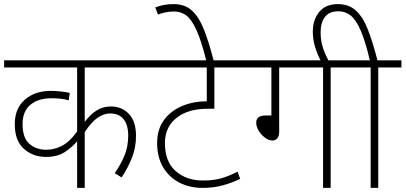

<svg xmlns="http://www.w3.org/2000/svg" viewBox="-20 -916 1977 936"><path d="M709 -587H393V-322Q422 -360 452.5 -378.5Q483 -397 521 -397Q573 -397 608 -361Q643 -325 643 -253Q643 -197 623.5 -147.5Q604 -98 573 -51L539 -72Q569 -114 587 -158Q605 -202 605 -255Q605 -307 582.5 -335Q560 -363 516 -363Q487 -363 456.5 -342.5Q426 -322 393 -272V0H356V-227Q329 -196 294 -173.5Q259 -151 204 -151Q141 -151 96.5 -190.5Q52 -230 52 -311Q52 -387 101 -430Q150 -473 228 -473Q252 -473 277.5 -470Q303 -467 320 -463L315 -427Q282 -437 230 -437Q166 -437 128 -405Q90 -373 90 -311Q90 -245 122.5 -215.5Q155 -186 206 -186Q246 -186 283.5 -206Q321 -226 356 -275V-587H0V-622H709Z M1189 -587H1025V-386H1000Q945 -386 908.5 -375.5Q872 -365 844 -344Q784 -299 784 -218Q784 -128 836.5 -82Q889 -36 969 -36Q1019 -36 1056 -46Q1093 -56 1138 -79L1151 -44Q1109 -24 1064.5 -12Q1020 0 969 0Q904 0 854 -26Q804 -52 775 -101Q746 -150 746 -219Q746 -284 778 -329Q810 -374 865 -398Q920 -422 988 -422V-587H694V-622H1189Z M987 -615Q963 -712 939.5 -765.5Q916 -819 889.5 -839.5Q863 -860 829 -860Q806 -860 785.5 -855.5Q765 -851 750 -845L737 -880Q756 -887 777 -891.5Q798 -896 827 -896Q880 -896 914.5 -865.5Q949 -835 974 -772.5Q999 -710 1023 -615Z M1341 -587V-274Q1341 -252 1331.5 -241.5Q1322 -231 1309 -231Q1290 -231 1271.5 -245Q1253 -259 1241 -279Q1229 -299 1229 -318Q1229 -334 1239.5 -343.5Q1250 -353 1278 -353H1303V-587H1174V-622H1705V-587H1592V0H1555V-587Z M1546 -615Q1528 -649 1516.5 -685.5Q1505 -722 1505 -762Q1505 -819 1536 -857.5Q1567 -896 1627 -896Q1680 -896 1714.5 -865Q1749 -834 1773 -773Q1797 -712 1820 -622H1937V-587H1824V0H1787V-587H1690V-622H1783Q1761 -715 1738.5 -767Q1716 -819 1690 -840Q1664 -861 1630 -861Q1584 -861 1563.5 -832.5Q1543 -804 1543 -759Q1543 -716 1554.5 -682.5Q1566 -649 1584 -615Z"/></svg>

Font: Noto Sans ExtraLight
Style: Regular
Weight: 200
Designer: Monotype Design Team
Foundry: Monotype Imaging Inc.
Version: Version 2.007